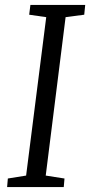

<svg xmlns="http://www.w3.org/2000/svg" viewBox="-20 -763 368 783"><path d="M9 0 12 -35 86.5 -47 168.5 -693 99 -703 104 -743H327.5L323.5 -703L247.5 -693L166.5 -47L243 -35L240 0Z"/></svg>

Font: Merriweather 7pt Light
Style: Italic
Weight: 300
Italic angle: -7.8°
Designer: Eben Sorkin
Foundry: Eben Sorkin
Version: Version 2.200;gftools[0.9.31]